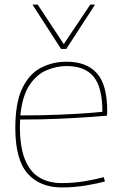

<svg xmlns="http://www.w3.org/2000/svg" viewBox="-20 -810 528 840"><path d="M250 10Q155 10 101 -50.5Q47 -111 47 -250Q47 -361 77.5 -424Q108 -487 159 -513.5Q210 -540 271 -540Q359 -540 404 -489.5Q449 -439 449 -325Q449 -321 448.5 -314.5Q448 -308 448 -304Q425 -302 371 -298Q317 -294 239.5 -290.5Q162 -287 68 -287Q68 -280 67.5 -273Q67 -266 67 -259Q67 -166 89.5 -111.5Q112 -57 153 -33Q194 -9 251 -9Q303 -9 352.5 -17.5Q402 -26 434 -35L439 -16Q406 -7 355.5 1.5Q305 10 250 10ZM69 -305Q156 -305 232 -308Q308 -311 360.5 -315Q413 -319 428 -321Q428 -427 390 -474Q352 -521 271 -521Q228 -521 184.5 -503Q141 -485 109.5 -438.5Q78 -392 69 -305ZM396 -790 270 -596H247L122 -790H145L259 -617L375 -790Z"/></svg>

Font: Georama Thin
Style: Regular
Weight: 100
Designer: Jean-Baptiste Levee
Foundry: Production Type
Version: Version 1.000